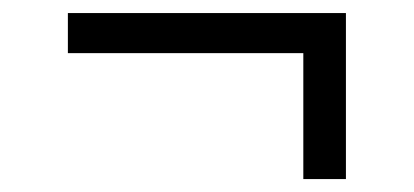

<svg xmlns="http://www.w3.org/2000/svg" viewBox="-20 -361 640 297"><path d="M85 -278.8V-340.8H515.1V-84H449.2V-278.8Z"/></svg>

Font: SourceCodePro-Regular
Style: Regular
Weight: 400
Monospace: yes
Designer: Paul D. Hunt
Foundry: Adobe Systems Incorporated
Version: Version 1.009;PS 1.000;hotconv 1.0.70;makeotf.lib2.5.5900